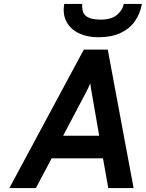

<svg xmlns="http://www.w3.org/2000/svg" viewBox="-20 -951 738 971"><path d="M27.4 0 403.8 -700H525L655.6 0H527.6L500.8 -150.4H241.2L161.6 0ZM299.4 -264.6H481.6L445.6 -472Q444.4 -478.5 442.4 -489.9Q440.4 -501.3 438.8 -512.5Q437.1 -523.7 436.6 -529.4Q434.1 -523.4 429.2 -512.9Q424.4 -502.4 419 -491.7Q413.7 -481 409.8 -474.2ZM477.2 -762.6Q421.7 -762.6 379.6 -782.5Q337.5 -802.4 316.8 -840.1Q296 -877.8 304.8 -931H396Q392.8 -886.9 415.8 -869.3Q438.8 -851.8 489.4 -851.8Q543.7 -851.8 572 -876Q600.3 -900.2 606 -931H697.6Q688.5 -880.7 661.5 -842.8Q634.5 -804.8 588.6 -783.7Q542.7 -762.6 477.2 -762.6Z"/></svg>

Font: Overpass
Style: Italic
Weight: 400
Italic angle: -10°
Designer: Delve Withrington, Dave Bailey, Thomas Jockin
Foundry: Delve Fonts LLC
Version: Version 4.000